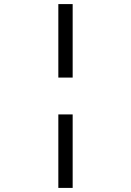

<svg xmlns="http://www.w3.org/2000/svg" viewBox="-20 -780 640 938"><path d="M335 -401V-760H265V-401ZM335 138V-221H265V138Z"/></svg>

Font: IBM Mono
Style: Regular
Weight: 400
Monospace: yes
Designer: Mike Abbink, Paul van der Laan, Pieter van Rosmalen
Foundry: Bold Monday
Version: Version 2.3